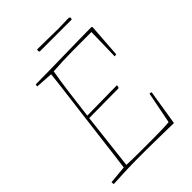

<svg xmlns="http://www.w3.org/2000/svg" viewBox="-220 -872 987 987"><g transform="rotate(-45 274.0 -378.0)"><path d="M19 6Q17 2 17 -9L115 -18Q119 -45 125 -94Q131 -143 138.5 -204Q146 -265 154 -328Q162 -392 169.5 -451Q177 -510 182.5 -555.5Q188 -601 190 -621L95 -627Q95 -634 98 -640Q139 -640 194 -641Q249 -642 307.5 -643Q366 -644 419 -645Q472 -646 509 -646L512 -641L499 -457Q493 -455 486 -455L490 -628Q419 -628 350 -627.5Q281 -627 210 -622Q200 -567 190.5 -494Q181 -421 171 -339L389 -342L388 -330L384 -325Q329 -324 274.5 -324Q220 -324 169 -323Q160 -248 151.5 -170.5Q143 -93 134 -18Q146 -17 176 -16.5Q206 -16 244.5 -16Q283 -16 322.5 -16Q362 -16 394.5 -17Q427 -18 443 -20L477 -193Q484 -193 490 -190L459 3Q402 2 348 1Q294 0 261 0Q217 0 186.5 0Q156 0 131.5 1Q107 2 81 3Q55 4 19 6ZM231 -745 227 -752 229 -762Q253 -762 285.5 -761.5Q318 -761 347 -760.5Q376 -760 387 -760L460 -762L467 -756L464 -745Z"/></g></svg>

Font: Labrada Thin
Style: Italic
Weight: 100
Italic angle: -7°
Designer: Mercedes Jáuregui
Foundry: Omnibus-Type Team
Version: Version 1.000; ttfautohint (v1.8.4.7-5d5b)